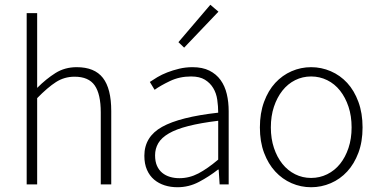

<svg xmlns="http://www.w3.org/2000/svg" viewBox="-20 -774 1594 806"><path d="M92 0V-719H136V-405Q174 -443 213 -467.5Q252 -492 302 -492Q377 -492 412 -447Q447 -402 447 -308V0H403V-302Q403 -379 377.5 -415.5Q352 -452 293 -452Q250 -452 215 -429.5Q180 -407 136 -362V0Z M725 12Q696 12 671 4Q646 -4 627 -20Q608 -36 597 -61Q586 -86 586 -120Q586 -200 660.5 -241.5Q735 -283 896 -301Q896 -328 892 -355.5Q888 -383 875 -404.5Q862 -426 840 -439.5Q818 -453 782 -453Q734 -453 694 -434Q654 -415 629 -397L609 -430Q622 -439 640.5 -450Q659 -461 682 -470Q705 -479 732 -485.5Q759 -492 788 -492Q830 -492 859 -477.5Q888 -463 906 -438Q924 -413 932 -379.5Q940 -346 940 -307V0H902L898 -62H895Q858 -33 815.5 -10.5Q773 12 725 12ZM733 -26Q775 -26 813 -46Q851 -66 896 -104V-267Q822 -258 771 -245Q720 -232 689 -214Q658 -196 644.5 -173Q631 -150 631 -122Q631 -96 639 -78Q647 -60 661 -48.5Q675 -37 693.5 -31.5Q712 -26 733 -26ZM753 -574 729 -597 863 -754 897 -725Z M1286 12Q1243 12 1204 -5Q1165 -22 1135.5 -54Q1106 -86 1088.5 -132.5Q1071 -179 1071 -239Q1071 -299 1088.5 -346.5Q1106 -394 1135.5 -426Q1165 -458 1204 -475Q1243 -492 1286 -492Q1329 -492 1368.5 -475Q1408 -458 1437.5 -426Q1467 -394 1484.5 -346.5Q1502 -299 1502 -239Q1502 -179 1484.5 -132.5Q1467 -86 1437.5 -54Q1408 -22 1368.5 -5Q1329 12 1286 12ZM1286 -27Q1322 -27 1353.5 -42.5Q1385 -58 1407.5 -86Q1430 -114 1443 -153Q1456 -192 1456 -239Q1456 -287 1443 -326Q1430 -365 1407.5 -393.5Q1385 -422 1353.5 -437.5Q1322 -453 1286 -453Q1250 -453 1219 -437.5Q1188 -422 1165.5 -393.5Q1143 -365 1130 -326Q1117 -287 1117 -239Q1117 -192 1130 -153Q1143 -114 1165.5 -86Q1188 -58 1219 -42.5Q1250 -27 1286 -27Z"/></svg>

Font: Giro Light
Style: Regular
Weight: 300
Designer: Paul D. Hunt
Foundry: Adobe Systems Incorporated
Version: Version 1.000;PS 1.0;hotconv 1.0.88;makeotf.lib2.5.647800